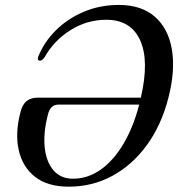

<svg xmlns="http://www.w3.org/2000/svg" viewBox="-20 -728 703 758"><path d="M61 -286Q68.5 -316 85.2 -329.2Q102 -342.5 129 -342.5H536Q570 -488.5 533.2 -569.2Q496.5 -650 399.5 -650Q323.5 -650 258.2 -609Q193 -568 156 -502Q146 -488.5 138.5 -488.5Q125.5 -488.5 131 -504.5Q154 -562 200.5 -608.2Q247 -654.5 310.8 -681.5Q374.5 -708.5 449 -708.5Q539 -708.5 592 -661.5Q645 -614.5 658.8 -531.5Q672.5 -448.5 644.5 -340.5Q617 -234 560 -155.5Q503 -77 424 -34Q345 9 251.5 9Q168 9 118.2 -30Q68.5 -69 53.8 -136Q39 -203 61 -286ZM268 -22.5Q327.5 -22.5 378.5 -59Q429.5 -95.5 468.2 -161.5Q507 -227.5 529.5 -315H210Q179.5 -315 169.5 -277Q150.5 -204 156.5 -146.5Q162.5 -89 191 -55.8Q219.5 -22.5 268 -22.5Z"/></svg>

Font: Fraunces 144pt Soft
Style: Italic
Weight: 400
Italic angle: -16°
Version: Version 1.000;[b76b70a41]